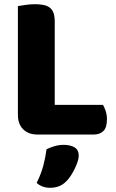

<svg xmlns="http://www.w3.org/2000/svg" viewBox="-20 -636 553 912"><path d="M158 3Q115 3 90 -22Q65 -47 65 -90V-607Q76 -609 100 -612.5Q124 -616 146 -616Q169 -616 186.5 -612.5Q204 -609 216 -600Q228 -591 234 -575Q240 -559 240 -533V-138H469Q476 -127 482 -108.5Q488 -90 488 -70Q488 -30 471 -13.5Q454 3 426 3ZM297 223Q280 241 260.5 248.5Q241 256 218 256Q180 256 154 233Q175 191 185.5 151.5Q196 112 201 73Q217 65 238.5 58.5Q260 52 282 52Q314 52 334 64Q354 76 354 104Q354 116 348.5 132.5Q343 149 335 165.5Q327 182 317 197.5Q307 213 297 223Z"/></svg>

Font: Baloo Tamma
Style: Regular
Weight: 400
Designer: Divya Kowshik and Ek Type
Foundry: Ek Type
Version: Version 1.443;PS 1.000;hotconv 16.6.51;makeotf.lib2.5.65220;